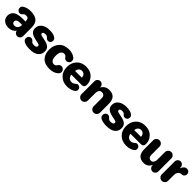

<svg xmlns="http://www.w3.org/2000/svg" viewBox="495 -2257 3972 3972"><g transform="rotate(45 2480.5 -271.0)"><path d="M195 13Q116 13 62.5 -31.5Q9 -76 9 -153Q9 -198 27 -231.5Q45 -265 72 -283.5Q99 -302 139 -313Q179 -324 213.5 -327Q248 -330 291 -330Q302 -330 325 -329Q348 -328 359 -328Q359 -379 345 -403Q331 -427 283 -427Q237 -427 215 -398Q190 -364 154 -364Q121 -364 97.5 -387.5Q74 -411 74 -445Q74 -487 109 -511Q181 -559 285 -559Q409 -559 473.5 -506Q538 -453 538 -332Q538 -110 539 -81Q540 -45 514.5 -18.5Q489 8 452 8Q419 8 395 -13Q371 -34 366 -66Q308 13 195 13ZM256 -106Q305 -106 332.5 -139Q360 -172 360 -222V-230Q350 -230 330.5 -230.5Q311 -231 301 -231Q191 -231 191 -164Q191 -137 209.5 -121.5Q228 -106 256 -106Z M823 17Q733 17 670.5 -9Q608 -35 608 -92Q608 -125 630 -149.5Q652 -174 687 -174Q721 -174 749 -141Q760 -128 766.5 -122Q773 -116 788.5 -111Q804 -106 827 -106Q904 -106 904 -154Q904 -170 892.5 -180Q881 -190 846 -197L778 -211Q684 -230 640 -268Q596 -306 596 -372Q596 -458 663.5 -508.5Q731 -559 843 -559Q894 -559 938 -549.5Q982 -540 1014.5 -515Q1047 -490 1047 -453Q1047 -417 1025.5 -395.5Q1004 -374 972 -374Q936 -374 910 -407Q888 -437 840 -437Q771 -437 771 -394Q771 -377 785 -368Q799 -359 833 -352L911 -336Q1001 -317 1041.5 -279Q1082 -241 1082 -174Q1082 -86 1017.5 -34.5Q953 17 823 17Z M1397 15Q1257 15 1186.5 -61Q1116 -137 1116 -271Q1116 -396 1192 -477.5Q1268 -559 1405 -559Q1520 -559 1593 -496Q1618 -474 1618 -431Q1618 -397 1594 -373Q1570 -349 1536 -349Q1488 -349 1464 -390Q1444 -426 1398 -426Q1354 -426 1328 -388Q1302 -350 1302 -272Q1302 -193 1328.5 -155.5Q1355 -118 1398 -118Q1444 -118 1468 -159Q1494 -204 1541 -204Q1576 -204 1601.5 -179Q1627 -154 1627 -118Q1627 -82 1603 -58Q1532 15 1397 15Z M1916 15Q1790 15 1710 -63.5Q1630 -142 1630 -271Q1630 -398 1707 -478.5Q1784 -559 1912 -559Q2037 -559 2109.5 -485Q2182 -411 2185 -311Q2187 -266 2168 -244.5Q2149 -223 2103 -223H1808Q1813 -174 1843 -145Q1873 -116 1920 -116Q1967 -116 2001 -150Q2029 -176 2055 -176Q2086 -176 2108 -153.5Q2130 -131 2130 -99Q2130 -64 2100 -39Q2073 -16 2023 -0.5Q1973 15 1916 15ZM1809 -332H2006Q2004 -380 1977.5 -408Q1951 -436 1909 -436Q1867 -436 1840.5 -408Q1814 -380 1809 -332Z M2242 -85V-467Q2242 -502 2267.5 -527.5Q2293 -553 2328 -553Q2364 -553 2389.5 -527.5Q2415 -502 2415 -467V-453Q2438 -498 2482 -527Q2526 -556 2591 -556Q2783 -556 2783 -344V-85Q2783 -47 2755.5 -19.5Q2728 8 2690 8Q2652 8 2624.5 -19.5Q2597 -47 2597 -85V-315Q2597 -371 2573 -393Q2549 -415 2518 -415Q2428 -415 2428 -292V-85Q2428 -47 2400.5 -19.5Q2373 8 2335 8Q2297 8 2269.5 -19.5Q2242 -47 2242 -85Z M3069 17Q2979 17 2916.5 -9Q2854 -35 2854 -92Q2854 -125 2876 -149.5Q2898 -174 2933 -174Q2967 -174 2995 -141Q3006 -128 3012.5 -122Q3019 -116 3034.5 -111Q3050 -106 3073 -106Q3150 -106 3150 -154Q3150 -170 3138.5 -180Q3127 -190 3092 -197L3024 -211Q2930 -230 2886 -268Q2842 -306 2842 -372Q2842 -458 2909.5 -508.5Q2977 -559 3089 -559Q3140 -559 3184 -549.5Q3228 -540 3260.5 -515Q3293 -490 3293 -453Q3293 -417 3271.5 -395.5Q3250 -374 3218 -374Q3182 -374 3156 -407Q3134 -437 3086 -437Q3017 -437 3017 -394Q3017 -377 3031 -368Q3045 -359 3079 -352L3157 -336Q3247 -317 3287.5 -279Q3328 -241 3328 -174Q3328 -86 3263.5 -34.5Q3199 17 3069 17Z M3646 15Q3520 15 3440 -63.5Q3360 -142 3360 -271Q3360 -398 3437 -478.5Q3514 -559 3642 -559Q3767 -559 3839.5 -485Q3912 -411 3915 -311Q3917 -266 3898 -244.5Q3879 -223 3833 -223H3538Q3543 -174 3573 -145Q3603 -116 3650 -116Q3697 -116 3731 -150Q3759 -176 3785 -176Q3816 -176 3838 -153.5Q3860 -131 3860 -99Q3860 -64 3830 -39Q3803 -16 3753 -0.5Q3703 15 3646 15ZM3539 -332H3736Q3734 -380 3707.5 -408Q3681 -436 3639 -436Q3597 -436 3570.5 -408Q3544 -380 3539 -332Z M4157 13Q3965 13 3965 -199V-460Q3965 -498 3992.5 -525.5Q4020 -553 4058 -553Q4096 -553 4123.5 -525.5Q4151 -498 4151 -460V-228Q4151 -172 4173.5 -149.5Q4196 -127 4225 -127Q4264 -127 4287 -158Q4310 -189 4310 -248V-460Q4310 -498 4337.5 -525.5Q4365 -553 4403 -553Q4441 -553 4468.5 -525.5Q4496 -498 4496 -460V-78Q4496 -43 4470.5 -17.5Q4445 8 4409 8Q4374 8 4348.5 -17.5Q4323 -43 4323 -78V-99Q4272 13 4157 13Z M4590 -85V-467Q4590 -502 4615.5 -527.5Q4641 -553 4676 -553Q4712 -553 4737.5 -527.5Q4763 -502 4763 -467V-443H4767Q4793 -507 4834 -530Q4851 -539 4873 -539Q4918 -539 4939 -513.5Q4960 -488 4960 -458Q4960 -427 4938.5 -403Q4917 -379 4882 -379Q4833 -379 4803 -343Q4776 -310 4776 -249V-85Q4776 -47 4748.5 -19.5Q4721 8 4683 8Q4645 8 4617.5 -19.5Q4590 -47 4590 -85Z"/></g></svg>

Font: Jellee Roman
Style: Regular
Weight: 400
Designer: Alfredo Marco Pradil
Foundry: Alfredo Marco Pradil
Version: Version 1.016;PS 001.016;hotconv 1.0.88;makeotf.lib2.5.64775